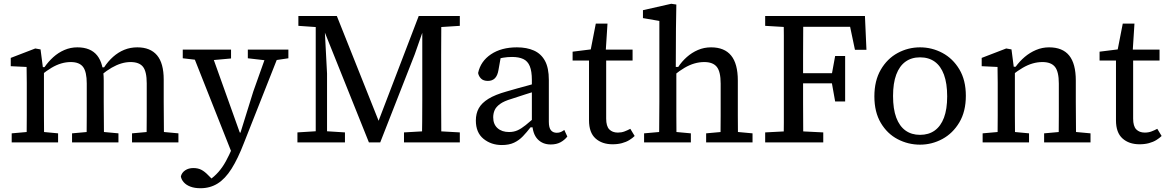

<svg xmlns="http://www.w3.org/2000/svg" viewBox="-20 -755 6190 1018"><path d="M42 0V-48L155 -58H182L288 -48V0ZM121 0Q121 -30 121.5 -67Q122 -104 122 -143V-215V-267Q122 -267 122 -315Q122 -337 121.5 -357.5Q121 -378 121 -400L37 -404V-448L167 -498L195 -493L209 -385L213 -384V-215V-143Q213 -104 213.5 -67Q214 -30 214 0ZM362 0V-48L473 -58H500L608 -48V0ZM439 0Q439 -30 439.5 -67Q440 -104 440 -142V-215V-312Q440 -374 420.5 -400Q401 -426 355 -426Q330 -426 304.5 -418.5Q279 -411 253 -395.5Q227 -380 200 -358L192 -399H216Q236 -428 262.5 -452Q289 -476 321.5 -490Q354 -504 390 -504Q461 -504 495.5 -460.5Q530 -417 530 -328V-215Q530 -181 530.5 -142.5Q531 -104 531 -67Q531 -30 532 0ZM680 0V-48L791 -58H818L926 -48V0ZM757 0Q757 -30 757.5 -67Q758 -104 758 -142V-215V-313Q758 -376 738 -401Q718 -426 672 -426Q648 -426 623 -418.5Q598 -411 572 -396Q546 -381 518 -358L508 -398H532Q553 -430 580 -454Q607 -478 639 -491Q671 -504 708 -504Q777 -504 812.5 -462Q848 -420 848 -333V-215Q848 -181 848.5 -142.5Q849 -104 849 -67Q849 -30 850 0Z M1043 243Q1012 243 989.5 234.5Q967 226 954 211Q941 196 939 180Q944 160 962 148Q980 136 1005 136Q1030 136 1048 145.5Q1066 155 1085 175L1113 203L1083 212L1088 201Q1116 182 1138 157Q1160 132 1177.5 100Q1195 68 1211 31L1227 -9L1243 -13L1323 -270L1402 -492H1469L1273 4Q1241 87 1207.5 140Q1174 193 1134 218Q1094 243 1043 243ZM1213 66 992 -492H1094L1251 -53L1273 -43ZM949 -446V-492H1205V-445L1084 -434H1052ZM1294 -446V-492H1509V-446L1428 -434H1398Z M1557 0V-53L1669 -60H1698L1809 -53V0ZM1562 -618V-670H1691V-610H1677ZM1654 0V-670H1698L1714 -365V0ZM1936 0 1695 -601H1671V-670H1766L1994 -98H1981L2030 -226L2200 -670H2253V-601H2226L2179 -467L1996 0ZM2122 0V-53L2244 -60H2293L2418 -53V0ZM2217 0Q2218 -56 2218.5 -111.5Q2219 -167 2219 -223V-335V-670H2320Q2320 -619 2319.5 -567.5Q2319 -516 2319 -464V-360V-311Q2319 -311 2319 -208Q2319 -156 2319.5 -104Q2320 -52 2320 0ZM2279 -610V-670H2418V-618L2293 -610Z M2641 14Q2584 14 2543.5 -19Q2503 -52 2503 -116Q2503 -153 2518.5 -181Q2534 -209 2569.5 -231Q2605 -253 2666 -270Q2695 -279 2723.5 -286.5Q2752 -294 2780.5 -302Q2809 -310 2837 -318V-277Q2801 -266 2765 -254.5Q2729 -243 2693 -231Q2652 -219 2631 -203.5Q2610 -188 2602.5 -170.5Q2595 -153 2595 -133Q2595 -96 2618 -75.5Q2641 -55 2679 -55Q2704 -55 2724 -64Q2744 -73 2767 -91.5Q2790 -110 2821 -137L2828 -80H2793Q2773 -54 2752.5 -32.5Q2732 -11 2705.5 1.5Q2679 14 2641 14ZM2900 11Q2857 11 2830.5 -17Q2804 -45 2802 -100L2800 -102V-331Q2800 -377 2789 -404Q2778 -431 2754.5 -442Q2731 -453 2695 -453Q2670 -453 2647 -449Q2624 -445 2599 -434L2639 -474L2623 -384Q2618 -354 2604 -340Q2590 -326 2567 -326Q2543 -326 2530.5 -338.5Q2518 -351 2515 -368Q2528 -430 2583 -467Q2638 -504 2721 -504Q2773 -504 2811 -487Q2849 -470 2869.5 -432.5Q2890 -395 2890 -331V-109Q2890 -78 2901 -64.5Q2912 -51 2932 -51Q2945 -51 2954.5 -55.5Q2964 -60 2972 -66L2988 -31Q2973 -12 2951.5 -0.5Q2930 11 2900 11Z M3150 -434V-492H3334V-434ZM3228 10Q3172 10 3137.5 -21Q3103 -52 3103 -117Q3103 -117 3103 -152V-193V-434H3016V-481L3144 -497L3107 -466L3139 -630H3201L3190 -458L3194 -448V-126Q3194 -86 3210.5 -69Q3227 -52 3256 -52Q3275 -52 3291 -58Q3307 -64 3322 -72L3345 -34Q3334 -23 3317 -12.5Q3300 -2 3277.5 4Q3255 10 3228 10Z M3395 0V-48L3508 -58H3535L3643 -48V0ZM3474 0Q3475 -30 3475 -67Q3475 -104 3475.5 -143Q3476 -182 3476 -215V-644L3389 -659V-701L3539 -735L3566 -731L3564 -604L3563 -388L3566 -381V-215Q3566 -215 3566 -143Q3566 -104 3566.5 -67Q3567 -30 3567 0ZM3724 0V-48L3834 -58H3862L3970 -48V0ZM3800 0Q3800 -30 3800.5 -67Q3801 -104 3801 -142V-215V-312Q3801 -375 3780.5 -400.5Q3760 -426 3714 -426Q3688 -426 3662 -418.5Q3636 -411 3609.5 -395.5Q3583 -380 3555 -357L3546 -400H3576Q3595 -429 3621.5 -452.5Q3648 -476 3680.5 -490Q3713 -504 3750 -504Q3821 -504 3856.5 -460.5Q3892 -417 3892 -328V-215V-142Q3892 -104 3892.5 -67Q3893 -30 3893 0Z M4037 0V-53L4171 -60H4204L4345 -53V0ZM4135 0Q4136 -52 4136 -104V-207V-311V-360Q4136 -360 4136 -463V-567Q4136 -619 4135 -670H4239Q4239 -619 4238.5 -567.5Q4238 -516 4238 -464V-360V-317V-210Q4238 -156 4238.5 -104Q4239 -52 4239 0ZM4188 -313V-367H4431V-313ZM4408 -217 4389 -324V-354L4408 -458H4461V-217ZM4037 -618V-670H4184V-610H4171ZM4513 -491 4480 -648 4521 -613H4184V-670H4566L4574 -491Z M4858 12Q4795 12 4739.5 -17Q4684 -46 4650 -103.5Q4616 -161 4616 -244Q4616 -327 4650 -385.5Q4684 -444 4739.5 -474Q4795 -504 4858 -504Q4921 -504 4976.5 -474.5Q5032 -445 5066.5 -387.5Q5101 -330 5101 -247Q5101 -164 5066.5 -106Q5032 -48 4976.5 -18Q4921 12 4858 12ZM4858 -40Q4904 -40 4936 -63Q4968 -86 4985 -131Q5002 -176 5002 -244Q5002 -313 4985 -359Q4968 -405 4936 -428Q4904 -451 4858 -451Q4813 -451 4781 -428Q4749 -405 4732 -359.5Q4715 -314 4715 -246Q4715 -177 4732 -131.5Q4749 -86 4781 -63Q4813 -40 4858 -40Z M5190 0V-48L5303 -58H5330L5436 -48V0ZM5269 0Q5269 -30 5269.5 -67Q5270 -104 5270 -143V-215V-267Q5270 -267 5270 -315Q5270 -337 5269.5 -357.5Q5269 -378 5269 -400L5185 -404V-448L5315 -498L5343 -493L5357 -385H5361V-215V-143Q5361 -104 5361.5 -67Q5362 -30 5362 0ZM5516 0V-48L5627 -58H5654L5762 -48V0ZM5593 0Q5593 -30 5593.5 -67Q5594 -104 5594 -142V-215V-312Q5594 -375 5573.5 -400.5Q5553 -426 5507 -426Q5481 -426 5455 -418.5Q5429 -411 5402.5 -395.5Q5376 -380 5348 -358L5341 -401H5365Q5386 -430 5413 -453Q5440 -476 5473 -490Q5506 -504 5542 -504Q5614 -504 5649 -460.5Q5684 -417 5684 -328V-215Q5684 -181 5684.5 -142.5Q5685 -104 5685 -67Q5685 -30 5686 0Z M5944 -434V-492H6128V-434ZM6022 10Q5966 10 5931.5 -21Q5897 -52 5897 -117Q5897 -117 5897 -152V-193V-434H5810V-481L5938 -497L5901 -466L5933 -630H5995L5984 -458L5988 -448V-126Q5988 -86 6004.5 -69Q6021 -52 6050 -52Q6069 -52 6085 -58Q6101 -64 6116 -72L6139 -34Q6128 -23 6111 -12.5Q6094 -2 6071.5 4Q6049 10 6022 10Z"/></svg>

Font: myMathFont
Style: Regular
Weight: 400
Designer: Ross Mills, John Hudson & Paul Hanslow, Tiro Typeworks Ltd; with prior portions MicroPress Inc., and Coen Hoffman. Math 
Foundry: Tiro Typeworks Ltd
Version: Version 2.13 b171